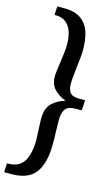

<svg xmlns="http://www.w3.org/2000/svg" viewBox="-172 -814 665 1138"><g transform="rotate(15 160.5 -244.5)"><path d="M-20 271 -18 216Q31 217 58.5 197.5Q86 178 98.5 142.5Q111 107 114 59Q115 49 114 27.5Q113 6 112 -19Q111 -44 110 -67.5Q109 -91 110 -105Q112 -160 143 -189Q174 -218 219 -232V-234Q176 -249 148.5 -280Q121 -311 123 -365Q124 -378 127 -402Q130 -426 134 -453.5Q138 -481 141 -507Q144 -533 144 -551Q145 -594 134.5 -629.5Q124 -665 98.5 -686.5Q73 -708 27 -707L30 -760H72Q139 -760 177 -732Q215 -704 230 -655Q245 -606 244 -541Q244 -526 241 -500.5Q238 -475 235 -445.5Q232 -416 229 -389Q226 -362 226 -346Q224 -308 238.5 -286.5Q253 -265 295 -265H333L329 -202H292Q249 -202 232.5 -183Q216 -164 213 -124Q213 -115 213 -93Q213 -71 214 -44.5Q215 -18 215.5 7Q216 32 215 47Q214 155 170.5 213Q127 271 22 271Z"/></g></svg>

Font: Lora SemiBold
Style: Italic
Weight: 600
Italic angle: -3°
Designer: Olga Karpushina, Alexei Vanyashin (Cyrillic)
Foundry: Cyreal
Version: Version 3.011; ttfautohint (v1.8.4.7-5d5b)